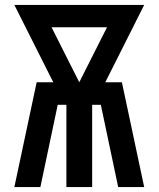

<svg xmlns="http://www.w3.org/2000/svg" viewBox="-20 -755 640 775"><path d="M38 0 128 -423H195L38 -735H562L405 -423H472L562 0H457L387 -332H352V0H248V-332H213L143 0ZM300 -423 412 -645H188Z"/></svg>

Font: Iosevka Custom SmBdEx
Style: Regular
Weight: 600
Width: 7
Monospace: yes
Designer: Belleve Invis
Foundry: Belleve Invis
Version: Version 11.2.4; ttfautohint (v1.8.4)